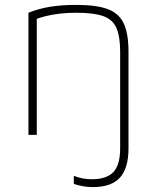

<svg xmlns="http://www.w3.org/2000/svg" viewBox="-20 -550 640 783"><path d="M358 213Q338 213 318.5 209.5Q299 206 281 200V167Q298 174 316.5 177.5Q335 181 354 181Q415 181 442.5 151.5Q470 122 470 55V-339Q470 -402 454.5 -436.5Q439 -471 400.5 -484.5Q362 -498 291 -498Q256 -498 225 -494.5Q194 -491 167.5 -484.5Q141 -478 113 -467L130 -490V0H96V-498Q138 -515 185 -522.5Q232 -530 291 -530Q373 -530 419 -513Q465 -496 484.5 -454.5Q504 -413 504 -340V55Q504 136 469 174.5Q434 213 358 213Z"/></svg>

Font: M PLUS Code Latin Expanded ExtraLight
Style: Regular
Weight: 250
Width: 7
Designer: Coji Morishita
Foundry: UNDERFOREST DESIGN
Version: Version 1.002; ttfautohint (v1.8.3)